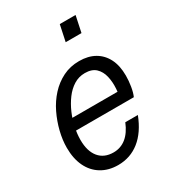

<svg xmlns="http://www.w3.org/2000/svg" viewBox="-178 -818 834 926"><g transform="rotate(-30 239.5 -355.0)"><path d="M206 10Q153 10 113.5 -14Q74 -38 53 -82Q32 -126 32 -186Q32 -229 43.5 -275.5Q55 -322 76 -365.5Q97 -409 128.5 -443.5Q160 -478 201 -498.5Q242 -519 292 -519Q342 -519 378 -498.5Q414 -478 433.5 -439.5Q453 -401 453 -346Q453 -317 448 -286.5Q443 -256 434 -236H91L104 -298H405L370 -246Q378 -278 380.5 -314.5Q383 -351 375.5 -383Q368 -415 347 -435Q326 -455 287 -455Q253 -455 225 -437.5Q197 -420 175.5 -391Q154 -362 138.5 -326.5Q123 -291 115.5 -254.5Q108 -218 108 -186Q108 -123 136.5 -88.5Q165 -54 217 -54Q257 -54 287.5 -78.5Q318 -103 338 -152H408Q377 -72 325.5 -31Q274 10 206 10ZM282 -630 301 -720H389L370 -630Z"/></g></svg>

Font: Instrument Sans SemiCondensed
Style: Italic
Weight: 400
Width: 4
Italic angle: -13°
Designer: Rodrigo Fuenzalida
Foundry: fragTYPE
Version: Version 1.000;gftools[0.9.28]